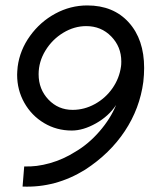

<svg xmlns="http://www.w3.org/2000/svg" viewBox="-20 -676 598 706"><path d="M510 -426Q510 -402 507 -375Q494 -277 439 -194Q384 -111 293 -52Q185 15 63 10L69 -64Q114 -62 163.5 -76Q213 -90 257 -118Q305 -146 345.5 -192.5Q386 -239 407 -290Q380 -249 333 -222.5Q286 -196 244 -196Q188 -196 142 -223.5Q96 -251 69.5 -298Q43 -345 43 -401Q43 -411 45 -431Q53 -492 90.5 -544Q128 -596 183.5 -626Q239 -656 301 -656Q397 -656 453.5 -593.5Q510 -531 510 -426ZM122 -403Q122 -348 158 -310Q194 -272 247 -272Q290 -272 329 -293.5Q368 -315 393.5 -351.5Q419 -388 425 -432Q426 -438 426 -450Q426 -504 389 -542Q352 -580 297 -580Q253 -580 212.5 -555.5Q172 -531 147 -490Q122 -449 122 -403Z"/></svg>

Font: Bellota
Style: Bold Italic
Weight: 700
Italic angle: -7.5°
Designer: Kemie Guaida
Foundry: Kemie Guaida
Version: Version 4.001